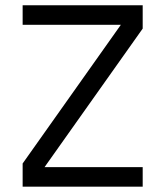

<svg xmlns="http://www.w3.org/2000/svg" viewBox="-20 -700 620 720"><path d="M64.9 0V-86.9L433.1 -606.9H64.9V-680.2H515.1V-592.8L147 -73.2H515.1V0Z"/></svg>

Font: TASA Orbiter Text
Style: Regular
Weight: 400
Designer: Weizhong Zhang
Version: Version 1.000;Glyphs 3.1.2 (3151)